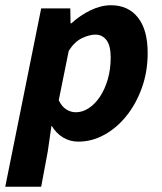

<svg xmlns="http://www.w3.org/2000/svg" viewBox="-43 -528 616 732"><path d="M139 50 114 184H-23L114 -496H225L226 -439H229Q263 -470 302.5 -489Q342 -508 380 -508Q446 -508 483 -461Q520 -414 520 -326Q520 -255 498 -193.5Q476 -132 439 -86Q402 -40 354.5 -14Q307 12 256 12Q224 12 198 -3.5Q172 -19 155 -47H153ZM321 -396Q298 -396 269.5 -382.5Q241 -369 219 -334L181 -146Q192 -122 209.5 -111Q227 -100 246 -100Q272 -100 296 -116Q320 -132 338.5 -160Q357 -188 368 -226Q379 -264 379 -309Q379 -354 363 -375Q347 -396 321 -396Z"/></svg>

Font: mr_Source Sans Pro
Style: Bold Italic
Weight: 700
Italic angle: -11°
Designer: Paul D. Hunt
Foundry: Adobe Systems Incorporated
Version: Version 1.036;July 10, 2024;FontCreator 11.5.0.2430 64-bit